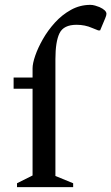

<svg xmlns="http://www.w3.org/2000/svg" viewBox="-20 -770 458 790"><path d="M50 0V-16L114 -48V-405H36V-451H114V-489Q114 -509 125 -541Q136 -573 156.5 -609Q177 -645 206 -677Q235 -709 272 -729.5Q309 -750 352 -750Q361 -750 371.5 -747Q382 -744 389 -741Q418 -728 418 -713Q418 -707 413 -695L392 -645H384L359 -655Q330 -668 295 -668Q242 -668 225 -633.5Q208 -599 208 -527V-46L281 -16V0Z"/></svg>

Font: Spectral Medium
Style: Regular
Weight: 500
Designer: Jean-Baptiste Levee
Foundry: Production Type
Version: Version 2.001